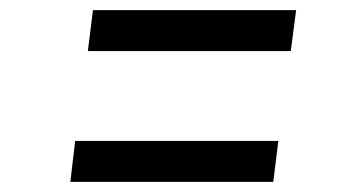

<svg xmlns="http://www.w3.org/2000/svg" viewBox="-20 -510 709 378"><path d="M163 -490H563L552.5 -409.5H153ZM128 -232.5H528L518 -152H118.5Z"/></svg>

Font: Merriweather 20pt SemiBold
Style: Italic
Weight: 600
Italic angle: -7.8°
Version: Version 2.101